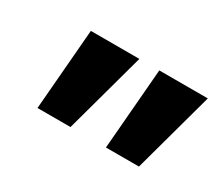

<svg xmlns="http://www.w3.org/2000/svg" viewBox="-53 -806 474 413"><g transform="rotate(30 184.0 -599.5)"><path d="M61.5 -499 78 -700H198.5L143.5 -499ZM231.5 -499 248 -700H368.5L313.5 -499Z"/></g></svg>

Font: Cabin
Style: Bold Italic
Weight: 700
Width: 4
Italic angle: -10°
Designer: Pablo Impallari
Foundry: Pablo Impallari. http://www.impallari.com Igino Marini. http://www.ikern.com
Version: Version 3.001